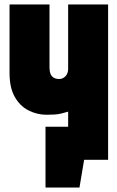

<svg xmlns="http://www.w3.org/2000/svg" viewBox="-20 -720 529 865"><path d="M185 -149V125H338L359 0H410V-149ZM467 -700H287V-409Q287 -400 284 -391.5Q281 -383 275.5 -377Q270 -371 262.5 -367.5Q255 -364 247 -364Q232 -364 222 -370Q212 -376 207.5 -387.5Q203 -399 203 -416V-700H23V-391Q23 -325 46.5 -283.5Q70 -242 108.5 -222.5Q147 -203 190 -203Q210 -203 225.5 -204Q241 -205 256 -208.5Q271 -212 287 -217V0H467Z"/></svg>

Font: Advent Pro Black
Style: Regular
Weight: 900
Version: Version 3.000